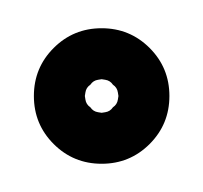

<svg xmlns="http://www.w3.org/2000/svg" viewBox="-20 -333 144 136"><path d="M44 -273Q41 -271 40.5 -267.5Q40 -264 40 -265Q40 -266 40.5 -262.5Q41 -259 44 -257Q46 -254 49.5 -253.5Q53 -253 52 -253Q51 -253 54.5 -253.5Q58 -254 60 -257Q63 -259 63.5 -262.5Q64 -266 64 -265Q64 -264 63.5 -267.5Q63 -271 60 -273Q58 -276 54.5 -276.5Q51 -277 52 -277Q53 -277 49.5 -276.5Q46 -276 44 -273ZM4 -265Q4 -285 18 -299Q32 -313 52 -313Q72 -313 86 -299Q100 -285 100 -265Q100 -245 86 -231Q72 -217 52 -217Q32 -217 18 -231Q4 -245 4 -265Z"/></svg>

Font: FRB American Cursive Guidelines
Style: Bold Italic
Weight: 700
Italic angle: -25°
Version: Version 2.0;Modular Font Editor K font №1